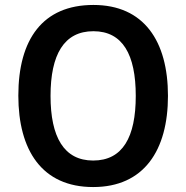

<svg xmlns="http://www.w3.org/2000/svg" viewBox="-20 -745 752 775"><path d="M658 -358C658 -579 561 -725 357 -725C153 -725 54 -587 54 -359C54 -139 149 10 356 10C561 10 658 -138 658 -358ZM184 -358C184 -524 238 -619 357 -619C475 -619 528 -525 528 -358C528 -191 475 -97 356 -97C238 -97 184 -192 184 -358Z"/></svg>

Font: Noto Sans Ethiopic SemiCondensed SemiBold
Style: Regular
Weight: 600
Width: 4
Designer: Monotype Design Team
Foundry: Monotype Imaging Inc.
Version: Version 2.102